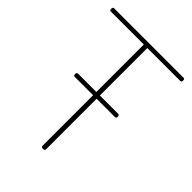

<svg xmlns="http://www.w3.org/2000/svg" viewBox="-307 -1287 1462 1462"><g transform="rotate(45 423.5 -556.0)"><path d="M423 14Q404 14 404 -1V-1091H47Q43 -1091 39.5 -1095Q36 -1099 36 -1109Q36 -1118 39.5 -1122Q43 -1126 47 -1126H798Q803 -1126 806.5 -1122.5Q810 -1119 810 -1110Q810 -1100 806.5 -1095.5Q803 -1091 798 -1091H442V-1Q442 7 438 10.5Q434 14 423 14ZM208 -545Q200 -545 196.5 -549Q193 -553 193 -561Q193 -571 196.5 -575.5Q200 -580 208 -580H638Q646 -580 649.5 -575.5Q653 -571 653 -561Q653 -553 649.5 -549Q646 -545 638 -545Z"/></g></svg>

Font: Playwrite BR Thin
Style: Regular
Weight: 250
Version: Version 1.003